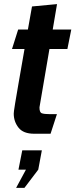

<svg xmlns="http://www.w3.org/2000/svg" viewBox="-20 -642 368 936"><path d="M146.5 10Q93.5 10 70.2 -19.8Q47 -49.5 47 -88Q47 -92 48.2 -101.8Q49.5 -111.5 54.2 -141Q59 -170.5 69.8 -232.5Q80.5 -294.5 99.5 -403H38.5L68.5 -498H116Q125.5 -550 136 -610.5L258 -622L237 -498H327.5L308.5 -403H221L172.5 -119Q172 -94 184 -89.8Q196 -85.5 223.5 -85.5H257.5L226.5 10ZM99 274H58.5L106.5 185H70L88.5 91H184L166.5 185Z"/></svg>

Font: Cabin Condensed
Style: Bold Italic
Weight: 700
Width: 3
Italic angle: -10°
Designer: Pablo Impallari
Foundry: Pablo Impallari. http://www.impallari.com Igino Marini. http://www.ikern.com
Version: Version 3.001; ttfautohint (v1.8.3)